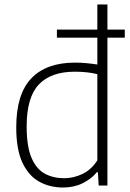

<svg xmlns="http://www.w3.org/2000/svg" viewBox="-20 -828 582 857"><path d="M261.5 9Q202.5 9 155.2 -17Q108 -43 80.2 -101.8Q52.5 -160.5 52.5 -259.5Q52.5 -407.5 119.5 -478Q186.5 -548.5 315 -548.5Q341 -548.5 367 -546Q393 -543.5 414.5 -540V-660H234V-696H414.5V-808H459.5V-696H537V-660H459.5V0H420.5L417 -59.5H412.5Q388 -29.5 349 -10.2Q310 9 261.5 9ZM266.5 -32.5Q308 -32.5 348 -51.5Q388 -70.5 414.5 -112.5V-497Q370 -508 314 -508Q207.5 -508 153.2 -450.8Q99 -393.5 99 -264Q99 -174.5 120.5 -124Q142 -73.5 179.8 -53Q217.5 -32.5 266.5 -32.5Z"/></svg>

Font: Encode Sans XLt
Style: Regular
Weight: 200
Designer: Multiple Designers
Foundry: Impallari Type
Version: Version 3.002; ttfautohint (v1.8.3) -l 8 -r 50 -G 200 -x 14 